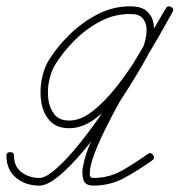

<svg xmlns="http://www.w3.org/2000/svg" viewBox="-32 -570 563 602"><path d="M0 -93Q12 -93 12 -81Q12 -48 35 -30.5Q58 -13 89 -12Q108 -11 136.5 -34.5Q165 -58 197.5 -96Q230 -134 263 -179.5Q296 -225 325 -269Q354 -313 376 -348.5Q398 -384 407 -402Q416 -417 422 -438Q428 -459 427.5 -479Q427 -499 415.5 -512.5Q404 -526 378 -526Q328 -527 282.5 -503Q237 -479 200 -441.5Q163 -404 139 -364Q128 -345 122 -316.5Q116 -288 119.5 -259.5Q123 -231 138.5 -211.5Q154 -192 185 -192Q220 -192 256.5 -220Q293 -248 328 -291.5Q363 -335 394 -383.5Q425 -432 449.5 -475Q474 -518 488 -544Q494 -554 505 -548Q515 -542 509 -532Q493 -505 467 -462.5Q441 -420 411 -369Q381 -318 351 -265Q321 -212 297 -163Q273 -114 260 -76.5Q247 -39 250 -19Q252 -12 260 -12Q310 -12 351 -35.5Q392 -59 431 -87Q431 -87 431 -87Q431 -87 431 -87Q441 -94 448 -84Q455 -74 445 -67Q403 -37 358.5 -12.5Q314 12 260 12Q234 12 229 -8Q224 -28 228 -47Q236 -91 258 -135.5Q280 -180 301 -220Q345 -303 393 -383Q441 -463 488 -544Q494 -554 505 -548Q515 -542 509 -532Q493 -503 467 -457.5Q441 -412 409 -362Q377 -312 340 -268Q303 -224 264 -196Q225 -168 185 -168Q146 -168 125 -190.5Q104 -213 98 -247Q92 -281 98 -316Q104 -351 118 -376Q144 -420 184.5 -460Q225 -500 274.5 -525.5Q324 -551 378 -550Q413 -550 430 -533.5Q447 -517 450 -492Q453 -467 446.5 -439.5Q440 -412 428 -390Q417 -370 394.5 -332.5Q372 -295 342 -249.5Q312 -204 277.5 -157.5Q243 -111 208.5 -72.5Q174 -34 143 -10.5Q112 13 88 12Q47 11 18 -13Q-11 -37 -12 -81Q-12 -93 0 -93Z"/></svg>

Font: FRB American Cursive Light
Style: Italic
Weight: 300
Italic angle: -25°
Version: Version 2.0;Modular Font Editor K font №1